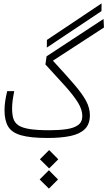

<svg xmlns="http://www.w3.org/2000/svg" viewBox="-20 -817 637 1139"><path d="M263.2 1.5Q161.1 1.5 105.5 -14.4Q49.8 -30.3 28.3 -66.4Q6.8 -102.5 6.8 -163.1Q6.8 -213.4 22.9 -276.4H64.5Q58.1 -244.6 54.9 -220.2Q51.8 -195.8 51.8 -172.9Q51.8 -137.7 59.3 -113.3Q66.9 -88.9 89.1 -73.7Q111.3 -58.6 155.5 -51.5Q199.7 -44.4 272.9 -44.4Q330.6 -44.4 374.5 -50.8Q418.5 -57.1 443.4 -75.2Q468.3 -93.3 468.3 -128.9Q468.3 -167 441.9 -209.5Q415.5 -252 366.5 -306.4Q317.4 -360.8 249.5 -434.6L256.3 -482.9L594.2 -704.6L596.7 -653.8L293.9 -457Q372.1 -372.1 420.4 -315.9Q468.8 -259.8 491 -217.8Q513.2 -175.8 513.2 -133.3Q513.2 -80.1 482.9 -50.8Q452.6 -21.5 396.5 -10Q340.3 1.5 263.2 1.5ZM257.8 -534.7 258.3 -580.1 582.5 -796.9 582 -751ZM270 301.8 215.3 247.6 270 192.9 324.2 247.6ZM271.5 182.1 216.8 127.9 271.5 73.2 325.7 127.9Z"/></svg>

Font: Cascadia Mono ExtraLight
Style: Regular
Weight: 200
Monospace: yes
Designer: Aaron Bell
Foundry: Saja Typeworks
Version: Version 2404.023; ttfautohint (v1.8.4)